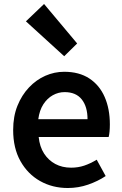

<svg xmlns="http://www.w3.org/2000/svg" viewBox="-20 -929 613 963"><path d="M320 14Q243 14 181 -21Q119 -56 82.5 -121Q46 -186 46 -277Q46 -345 67.5 -398.5Q89 -452 125.5 -490.5Q162 -529 207.5 -549Q253 -569 302 -569Q377 -569 428 -535.5Q479 -502 505 -442.5Q531 -383 531 -305Q531 -286 529.5 -269.5Q528 -253 525 -242H174Q179 -193 201 -159Q223 -125 257.5 -106.5Q292 -88 337 -88Q372 -88 403 -98.5Q434 -109 465 -128L510 -46Q471 -20 422 -3Q373 14 320 14ZM172 -331H419Q419 -394 390 -430.5Q361 -467 304 -467Q273 -467 245 -451.5Q217 -436 197.5 -406Q178 -376 172 -331ZM302 -647 110 -822 201 -909 367 -711Z"/></svg>

Font: Noto Sans KR Thin SemiBold
Style: Regular
Weight: 600
Version: Version 2.004-H2;hotconv 1.0.118;makeotfexe 2.5.65603